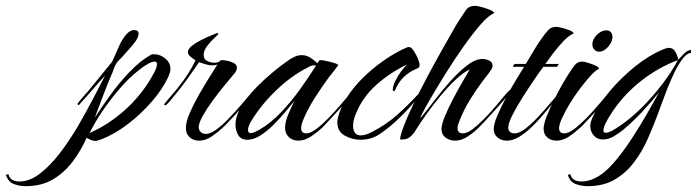

<svg xmlns="http://www.w3.org/2000/svg" viewBox="-239 -478 2388 658"><path d="M-151 160Q-173 160 -192 152.5Q-211 145 -219 121L-210 119Q-207 133 -196.5 138.5Q-186 144 -173 144Q-137 144 -101.5 116.5Q-66 89 -32.5 45Q1 1 30 -49Q59 -99 82.5 -144.5Q106 -190 121 -219Q99 -195 77.5 -170Q56 -145 33 -120Q33 -118 31 -118Q27 -118 27 -122Q27 -124 35.5 -134Q44 -144 53.5 -155Q63 -166 65 -168L145 -266Q146 -268 150 -277Q154 -286 155 -288Q160 -300 169.5 -321Q179 -342 192.5 -358.5Q206 -375 221 -375Q236 -375 236 -363Q236 -356 232 -347.5Q228 -339 223 -333Q213 -320 201.5 -307.5Q190 -295 179 -282Q175 -278 170 -273Q165 -268 161 -263Q155 -254 150.5 -240.5Q146 -227 141 -217Q128 -186 116 -154.5Q104 -123 92 -91L86 -75Q108 -109 139 -152Q170 -195 206.5 -233Q243 -271 278 -290Q281 -292 284 -292Q287 -292 290 -292Q310 -292 327.5 -277.5Q345 -263 345 -242Q345 -235 343 -228.5Q341 -222 338 -215Q318 -172 281 -129.5Q244 -87 199.5 -53Q155 -19 110 -1Q105 0 99 2.5Q93 5 87 5Q80 5 72 1.5Q64 -2 58 -6Q38 39 9.5 76.5Q-19 114 -58 137Q-97 160 -151 160ZM68 -22Q133 -51 187.5 -99.5Q242 -148 278 -209Q283 -217 291 -232.5Q299 -248 299 -258Q299 -267 291 -267Q282 -267 267 -258.5Q252 -250 238.5 -239Q225 -228 218 -222Q192 -199 163 -164.5Q134 -130 109 -92.5Q84 -55 68 -22Z M443 4Q423 4 410.5 -8Q398 -20 398 -40Q398 -60 410.5 -89Q423 -118 441 -150Q459 -182 477 -210.5Q495 -239 506 -257Q499 -254 489 -254Q478 -254 466 -257.5Q454 -261 443 -265Q440 -260 428.5 -243.5Q417 -227 401.5 -205.5Q386 -184 370 -164Q354 -144 342.5 -130.5Q331 -117 327 -117Q324 -117 324 -120Q324 -122 327 -125Q338 -139 349.5 -152Q361 -165 372 -179Q389 -200 404 -223Q419 -246 431 -271Q425 -275 415 -283Q405 -291 405 -299Q405 -310 418 -320.5Q431 -331 447 -339Q463 -347 471 -351Q475 -352 489.5 -358.5Q504 -365 505 -365Q509 -365 509 -361Q509 -360 496.5 -348.5Q484 -337 471.5 -321Q459 -305 459 -289Q459 -275 471 -269Q483 -263 495 -263Q506 -263 513 -267Q516 -272 521 -272Q529 -272 541 -269.5Q553 -267 563 -261.5Q573 -256 573 -246Q573 -239 569 -232.5Q565 -226 560 -221Q550 -209 530.5 -185.5Q511 -162 490.5 -134Q470 -106 456 -81Q442 -56 442 -42Q442 -32 449 -25.5Q456 -19 466 -19Q482 -19 503 -34.5Q524 -50 545.5 -72.5Q567 -95 586 -117Q605 -139 618 -154.5Q631 -170 633 -170Q637 -170 637 -166Q637 -164 627 -152Q617 -140 601.5 -122.5Q586 -105 569.5 -87.5Q553 -70 541 -57Q529 -44 525 -41Q509 -26 487.5 -11Q466 4 443 4Z M783 4Q764 4 751 -8Q738 -20 738 -40Q738 -61 749.5 -87.5Q761 -114 770 -132Q758 -117 739 -94.5Q720 -72 698 -50Q676 -28 653 -13.5Q630 1 609 1Q587 1 577.5 -15Q568 -31 568 -50Q568 -62 571 -74Q578 -100 598 -128.5Q618 -157 644.5 -183.5Q671 -210 699 -233Q727 -256 749 -271Q759 -278 770.5 -283.5Q782 -289 795 -289Q811 -289 824.5 -280.5Q838 -272 849 -261Q852 -266 853.5 -269Q855 -272 861 -272Q865 -272 879.5 -269Q894 -266 907 -262Q920 -258 920 -254Q920 -253 919 -253Q912 -243 904 -233Q896 -223 888 -213Q863 -179 839.5 -142Q816 -105 799 -65Q797 -59 795 -52.5Q793 -46 793 -39Q793 -21 811 -21Q825 -21 845 -36Q865 -51 886.5 -73Q908 -95 927 -117.5Q946 -140 959 -155Q972 -170 974 -170Q977 -170 977 -166Q977 -164 962 -146.5Q947 -129 926 -106Q905 -83 888 -64.5Q871 -46 866 -41Q850 -26 828 -11Q806 4 783 4ZM620 -22Q628 -22 636.5 -26.5Q645 -31 651 -34Q690 -57 725 -94Q760 -131 790 -173Q820 -215 844 -253Q842 -254 837 -254Q827 -254 816 -247Q759 -218 707.5 -168.5Q656 -119 622 -63Q618 -57 614.5 -48.5Q611 -40 611 -32Q611 -22 620 -22Z M996 1Q969 1 943 -13Q917 -27 917 -59Q917 -63 917.5 -66.5Q918 -70 919 -74Q927 -109 950 -144.5Q973 -180 1005 -211.5Q1037 -243 1072.5 -268Q1108 -293 1139 -308Q1144 -310 1151 -313.5Q1158 -317 1162 -317Q1170 -317 1178.5 -304.5Q1187 -292 1193 -277.5Q1199 -263 1199 -256Q1199 -250 1197 -247.5Q1195 -245 1190 -243Q1136 -221 1115 -169Q1114 -166 1111 -166Q1107 -166 1107 -170Q1107 -182 1115.5 -200Q1124 -218 1136 -234Q1148 -250 1156 -257Q1099 -230 1050.5 -187Q1002 -144 979 -84Q971 -65 971 -46Q971 -33 977 -23.5Q983 -14 998 -14Q1007 -14 1016.5 -17.5Q1026 -21 1034 -25Q1082 -49 1120 -82.5Q1158 -116 1194 -155Q1196 -157 1197 -157Q1198 -157 1198 -155Q1198 -152 1196.5 -148.5Q1195 -145 1193 -143Q1167 -110 1131 -75Q1095 -40 1060 -17Q1032 1 996 1Z M1320 4Q1302 4 1288 -6.5Q1274 -17 1274 -36Q1274 -51 1285.5 -79Q1297 -107 1313.5 -138.5Q1330 -170 1346 -197.5Q1362 -225 1371 -240Q1349 -230 1322.5 -205Q1296 -180 1270 -148.5Q1244 -117 1222 -86Q1200 -55 1187 -34Q1180 -21 1168.5 -10.5Q1157 0 1140 0H1132Q1133 -15 1145 -46.5Q1157 -78 1177 -119.5Q1197 -161 1220.5 -205.5Q1244 -250 1267.5 -292Q1291 -334 1309.5 -366.5Q1328 -399 1338 -414Q1348 -429 1358 -443.5Q1368 -458 1389 -458Q1396 -458 1411 -454Q1426 -450 1439.5 -444.5Q1453 -439 1455 -433Q1436 -426 1408.5 -394.5Q1381 -363 1349.5 -318.5Q1318 -274 1288.5 -226.5Q1259 -179 1236 -139.5Q1213 -100 1203 -79Q1203 -78 1202.5 -77.5Q1202 -77 1202 -76Q1202 -75 1202.5 -75Q1203 -75 1203 -75Q1204 -75 1206 -78Q1208 -81 1209 -82Q1224 -100 1248.5 -132Q1273 -164 1302 -197Q1331 -230 1360.5 -253Q1390 -276 1415 -276Q1426 -276 1437.5 -270.5Q1449 -265 1449 -253Q1449 -245 1442 -236Q1437 -228 1430.5 -220Q1424 -212 1418 -204Q1394 -172 1372.5 -137.5Q1351 -103 1336 -65Q1334 -59 1331.5 -52.5Q1329 -46 1329 -39Q1329 -21 1347 -21Q1362 -21 1381.5 -36Q1401 -51 1422.5 -73Q1444 -95 1462.5 -117.5Q1481 -140 1494 -155Q1507 -170 1510 -170Q1513 -170 1513 -166Q1513 -164 1498 -146.5Q1483 -129 1462.5 -106Q1442 -83 1424.5 -64.5Q1407 -46 1402 -41Q1386 -25 1364.5 -10.5Q1343 4 1320 4Z M1498 4Q1480 4 1466.5 -6.5Q1453 -17 1453 -36Q1453 -53 1465.5 -82Q1478 -111 1495.5 -144Q1513 -177 1530 -205Q1547 -233 1557 -249H1518L1524 -259H1563Q1577 -282 1590.5 -305Q1604 -328 1620 -350Q1629 -363 1639.5 -374.5Q1650 -386 1667 -386Q1673 -386 1687 -382.5Q1701 -379 1713.5 -374Q1726 -369 1727 -363Q1712 -358 1692.5 -337.5Q1673 -317 1656 -294.5Q1639 -272 1630 -259H1676L1670 -249H1623Q1613 -236 1593.5 -207.5Q1574 -179 1553 -146Q1532 -113 1517.5 -84.5Q1503 -56 1503 -41Q1503 -21 1525 -21Q1540 -21 1560 -36Q1580 -51 1601 -73Q1622 -95 1641 -117.5Q1660 -140 1673 -155Q1686 -170 1688 -170Q1691 -170 1691 -166Q1691 -165 1682.5 -154.5Q1674 -144 1665 -134Q1656 -124 1653 -121Q1640 -106 1622.5 -85Q1605 -64 1584 -43.5Q1563 -23 1541 -9.5Q1519 4 1498 4Z M1814 -301Q1804 -301 1797.5 -308.5Q1791 -316 1791 -326Q1791 -343 1806.5 -358.5Q1822 -374 1839 -374Q1849 -374 1854.5 -367.5Q1860 -361 1860 -351Q1860 -335 1845.5 -318Q1831 -301 1814 -301ZM1668 4Q1649 4 1636.5 -7Q1624 -18 1624 -37Q1624 -52 1634 -78Q1644 -104 1659 -134Q1674 -164 1688.5 -189.5Q1703 -215 1712 -228Q1720 -241 1730 -254Q1740 -267 1757 -267Q1762 -267 1775.5 -263Q1789 -259 1801.5 -253.5Q1814 -248 1814 -242Q1803 -238 1786 -219.5Q1769 -201 1750 -176Q1731 -151 1714.5 -124Q1698 -97 1687.5 -74Q1677 -51 1677 -39Q1677 -21 1695 -21Q1709 -21 1729 -36Q1749 -51 1770.5 -73Q1792 -95 1811 -117.5Q1830 -140 1843 -155Q1856 -170 1858 -170Q1862 -170 1862 -166Q1862 -164 1852 -152Q1842 -140 1826.5 -122.5Q1811 -105 1794.5 -87.5Q1778 -70 1766 -57Q1754 -44 1750 -41Q1734 -26 1712.5 -11Q1691 4 1668 4Z M1775 160Q1753 160 1733.5 152.5Q1714 145 1707 121L1716 119Q1719 133 1729.5 138.5Q1740 144 1753 144Q1777 144 1799 133Q1831 118 1862.5 82Q1894 46 1923.5 1Q1953 -44 1978 -87.5Q2003 -131 2020 -162Q1992 -127 1960 -93Q1928 -59 1893 -30Q1880 -20 1863 -10Q1846 0 1827 0Q1808 0 1796 -13.5Q1784 -27 1784 -46Q1784 -54 1786 -60.5Q1788 -67 1791 -74Q1812 -120 1851.5 -166.5Q1891 -213 1938.5 -251Q1986 -289 2032 -308Q2037 -310 2042.5 -312Q2048 -314 2054 -314Q2068 -314 2076 -299.5Q2084 -285 2085 -273Q2092 -281 2104.5 -293.5Q2117 -306 2129 -307V-297Q2116 -296 2102 -278.5Q2088 -261 2074.5 -234Q2061 -207 2049.5 -178Q2038 -149 2029.5 -125.5Q2021 -102 2017 -91Q2001 -48 1981.5 -3.5Q1962 41 1934 78Q1906 115 1867.5 137.5Q1829 160 1775 160ZM1837 -23Q1845 -23 1857.5 -29.5Q1870 -36 1882 -44.5Q1894 -53 1900 -57Q1935 -83 1969.5 -118.5Q2004 -154 2034 -194Q2064 -234 2084 -272Q2018 -247 1961 -203Q1904 -159 1863 -100Q1858 -93 1850 -80Q1842 -67 1835.5 -53.5Q1829 -40 1829 -31Q1829 -23 1837 -23Z"/></svg>

Font: Caramel
Style: Regular
Weight: 400
Designer: Robert E. Leuschke
Foundry: Robert E. Leuschke
Version: Version 1.010